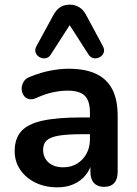

<svg xmlns="http://www.w3.org/2000/svg" viewBox="-20 -794 587 824"><path d="M226 10Q173 10 131.5 -10.5Q90 -31 66.5 -66Q43 -101 43 -145Q43 -199 71 -230.5Q99 -262 162 -276Q225 -290 331 -290H381V-218H332Q270 -218 233 -212Q196 -206 180.5 -191.5Q165 -177 165 -151Q165 -118 188 -97Q211 -76 252 -76Q285 -76 310.5 -91.5Q336 -107 351 -134Q366 -161 366 -196V-311Q366 -361 344 -383Q322 -405 270 -405Q241 -405 207.5 -398Q174 -391 137 -374Q118 -365 103.5 -369Q89 -373 81 -385.5Q73 -398 73 -413Q73 -428 81 -442.5Q89 -457 108 -464Q154 -483 196.5 -491Q239 -499 274 -499Q346 -499 392.5 -477Q439 -455 462 -410.5Q485 -366 485 -296V-56Q485 -25 470 -8.5Q455 8 427 8Q399 8 383.5 -8.5Q368 -25 368 -56V-104H376Q369 -69 348.5 -43.5Q328 -18 297 -4Q266 10 226 10ZM421 -597Q430 -581 425 -568Q420 -555 408 -548.5Q396 -542 382.5 -544Q369 -546 360 -560L279 -686L198 -560Q189 -546 175.5 -544Q162 -542 150 -548.5Q138 -555 133 -568Q128 -581 137 -597L209 -729Q221 -752 238.5 -763Q256 -774 279 -774Q302 -774 320 -763Q338 -752 350 -729Z"/></svg>

Font: Nunito ExtraLight
Style: Bold
Weight: 700
Version: Version 3.602